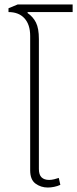

<svg xmlns="http://www.w3.org/2000/svg" viewBox="-20 -829 345 859"><path d="M194 10Q163 10 139 -7.5Q115 -25 115 -67V-668Q115 -719 89.5 -747Q64 -775 18 -775V-792L59 -809H305V-775H104L103 -771Q128 -754 141 -728Q154 -702 154 -654V-73Q154 -47 166 -35.5Q178 -24 200 -24Q210 -24 222.5 -27Q235 -30 243 -33L250 -2Q237 4 222 7Q207 10 194 10Z"/></svg>

Font: Noto Sans Thai ExtraLight
Style: Regular
Weight: 200
Designer: Monotype Design Team
Foundry: Monotype Imaging Inc.
Version: Version 2.001; ttfautohint (v1.8.4.7-5d5b)